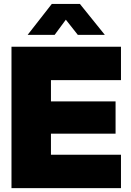

<svg xmlns="http://www.w3.org/2000/svg" viewBox="-20 -968 672 988"><path d="M39.1 0V-727.5H602.5V-555.7H242.2V-446.3H574.7V-280.3H242.2V-171.9H602.5V0ZM261.2 -788.6H122.6V-789.1L246.6 -947.8H391.1L519 -789.1V-788.6H380.4L318.8 -866.7Z"/></svg>

Font: Inter Display Black
Style: Regular
Weight: 900
Designer: Rasmus Andersson
Foundry: rsms
Version: Version 4.000;git-a52131595